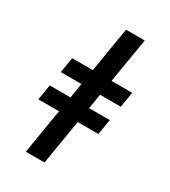

<svg xmlns="http://www.w3.org/2000/svg" viewBox="-229 -936 1057 1191"><g transform="rotate(30 300.0 -340.0)"><path d="M153 143 206 -177H58L76 -287H225L242 -393H94L112 -503H260L313 -823H447L394 -503H542L524 -393H375L358 -287H506L488 -177H340L287 143Z"/></g></svg>

Font: Iosevka Curly Slab XBdEx
Style: Italic
Weight: 800
Width: 7
Italic angle: -9°
Monospace: yes
Designer: Belleve Invis
Foundry: Belleve Invis
Version: Version 11.1.0; ttfautohint (v1.8.3)